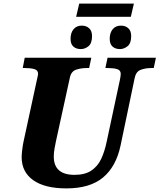

<svg xmlns="http://www.w3.org/2000/svg" viewBox="-20 -1034 884 1064"><path d="M402 -941 419 -1014H722L705 -941ZM428 -762Q402 -762 386.5 -776Q371 -790 371 -819Q371 -852 387.5 -872Q404 -892 433 -892Q458 -892 474 -877.5Q490 -863 490 -834Q490 -794 470.5 -778Q451 -762 428 -762ZM645 -762Q619 -762 603.5 -776Q588 -790 588 -819Q588 -852 604.5 -872Q621 -892 650 -892Q675 -892 691 -877.5Q707 -863 707 -834Q707 -794 687 -778Q667 -762 645 -762ZM348 10Q228 10 164 -35.5Q100 -81 100 -163Q100 -179 103.5 -207Q107 -235 111 -252L184 -589Q191 -619 191 -625Q191 -645 170.5 -651Q150 -657 119 -657H106L117 -714H486L474 -657H461Q428 -657 401 -647.5Q374 -638 367 -603L290 -251Q287 -237 282.5 -212.5Q278 -188 278 -167Q278 -65 393 -65Q451 -65 486.5 -89Q522 -113 541 -154Q560 -195 571 -248L645 -594Q647 -603 648 -612Q649 -621 649 -625Q649 -645 629 -651Q609 -657 577 -657H564L576 -714H844L832 -657H819Q786 -657 759.5 -647Q733 -637 726 -600L648 -227Q623 -110 550.5 -50Q478 10 348 10Z"/></svg>

Font: Noto Serif ExtraBold
Style: Italic
Weight: 800
Italic angle: -12°
Designer: Monotype Design Team
Foundry: Monotype Imaging Inc.
Version: Version 2.013